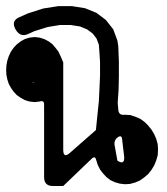

<svg xmlns="http://www.w3.org/2000/svg" viewBox="-35 -536 555 637"><path d="M354.5 -2.9Q378.9 12.7 377 -15.6L370.1 -74.2Q369.1 -88.9 356.4 -81.1Q343.8 -72.3 344.7 -57.6ZM80.1 -260.7 71.3 -262.7 75.2 -260.7ZM415 -148.4 430.7 -141.6 445.3 -130.9 457 -119.1 467.8 -105.5 476.6 -90.8 483.4 -75.2 488.3 -57.6 489.3 -40 488.3 -21.5 483.4 -3.9 476.6 12.7 467.8 27.3 457 41 443.4 52.7 429.7 62.5 414.1 69.3 396.5 74.2 378.9 75.2 362.3 73.2 345.7 68.4 331.1 61.5 318.4 51.8 306.6 39.1 296.9 26.4 289.1 10.7 284.2 -4.9Q281.2 -19.5 270.5 -10.7L174.8 81.1H140.6Q111.3 81.1 111.3 51.8V-189.5Q111.3 -204.1 96.7 -199.2L80.1 -197.3L62.5 -199.2L46.9 -204.1L33.2 -211.9L20.5 -220.7L9.8 -232.4L1 -245.1L-5.9 -257.8L-10.7 -272.5L-13.7 -287.1L-14.6 -302.7L-13.7 -319.3L-10.7 -335L-5.9 -349.6L1 -364.3L9.8 -377L20.5 -388.7L33.2 -398.4L46.9 -406.2L62.5 -411.1L80.1 -413.1L96.7 -411.1L112.3 -406.2L127 -398.4L139.6 -388.7L149.4 -377L159.2 -364.3L166 -349.6L174.8 -329.1V-39.1Q174.8 -9.8 196.3 -28.3L283.2 -104.5L289.1 -163.1L293 -200.2L294.9 -240.2L296.9 -284.2V-330.1L294.9 -361.3L293 -387.7L285.2 -408.2L272.5 -424.8L253.9 -438.5L230.5 -448.2L199.2 -453.1H164.1L123 -446.3L79.1 -432.6L57.6 -422.9Q31.2 -411.1 15.6 -440.4Q2 -466.8 28.3 -478.5L56.6 -491.2L108.4 -507.8L158.2 -515.6H204.1L247.1 -508.8L285.2 -493.2L316.4 -469.7L340.8 -438.5L354.5 -401.4L357.4 -382.8L359.4 -331.1V-282.2L358.4 -237.3L355.5 -195.3L357.4 -172.9Q358.4 -152.3 378.9 -155.3L397.5 -154.3Z"/></svg>

Font: B2 Hana
Style: Regular
Weight: 500
Version: 2020-08-05; (max)